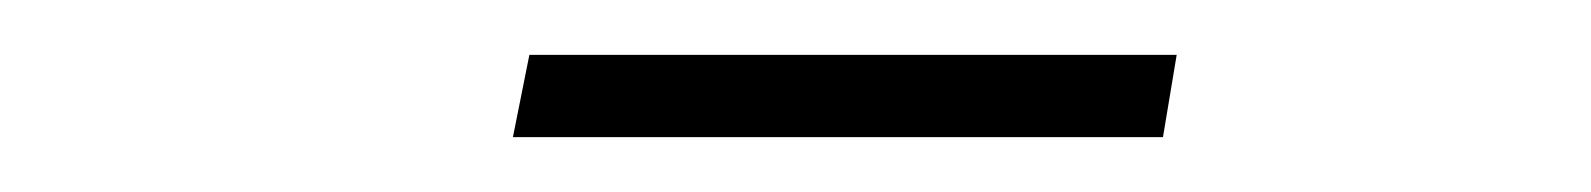

<svg xmlns="http://www.w3.org/2000/svg" viewBox="-20 -703 580 70"><path d="M173 -683H409L404 -653H167Z"/></svg>

Font: IBM Plex Sans Cond ExtLt
Style: Italic
Weight: 200
Width: 3
Italic angle: -11°
Designer: Mike Abbink, Paul van der Laan, Pieter van Rosmalen
Foundry: Bold Monday
Version: Version 1.3